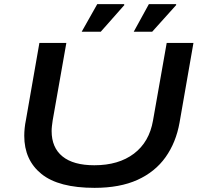

<svg xmlns="http://www.w3.org/2000/svg" viewBox="-20 -894 973 926"><path d="M436 12Q263 12 180 -55Q97 -122 97 -239Q97 -257 99 -276.5Q101 -296 105 -315L170 -687H300L234 -313Q232 -299 230.5 -286.5Q229 -274 229 -262Q229 -182 281.5 -139.5Q334 -97 435 -97Q552 -97 626 -153Q700 -209 718 -313L784 -687H913L846 -303Q829 -207 778.5 -136Q728 -65 643 -26.5Q558 12 436 12ZM625 -741 698 -874H829L830 -870L714 -741ZM374 -741 449 -874H578L580 -870L466 -741Z"/></svg>

Font: Archivo Expanded Medium
Style: Italic
Weight: 500
Width: 7
Italic angle: -10°
Designer: Hector Gatti
Foundry: Omnibus-Type
Version: Version 2.001